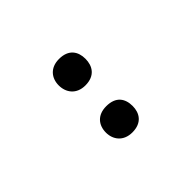

<svg xmlns="http://www.w3.org/2000/svg" viewBox="20 -956 549 549"><g transform="rotate(45 294.0 -682.0)"><path d="M145 -682C145 -646 169 -628 198 -628C227 -628 252 -646 252 -682C252 -721 227 -736 198 -736C169 -736 145 -721 145 -682ZM336 -682C336 -646 359 -628 389 -628C417 -628 442 -646 442 -682C442 -721 417 -736 389 -736C359 -736 336 -721 336 -682Z"/></g></svg>

Font: Noto Sans Bengali UI Medium
Style: Regular
Weight: 500
Designer: Jelle Bosma - Monotype Design Team
Foundry: Monotype Imaging Inc.
Version: Version 2.003